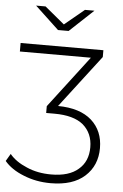

<svg xmlns="http://www.w3.org/2000/svg" viewBox="-85 -768 649 1010"><g transform="rotate(5 239.5 -263.0)"><path d="M225 -209Q341 -208 403 -153Q464 -98 464 -7Q464 85 401 142Q338 199 221 199Q144 199 78 172Q12 146 -24 103L-1 64Q31 103 91 128Q148 153 220 153Q314 153 363 110Q413 68 413 -7Q413 -81 362 -125Q311 -167 210 -167H166V-203L375 -477H0V-522H437V-486ZM322 -725H372L246 -607H190L64 -725H114L218 -639Z"/></g></svg>

Font: Montserrat Light Alt1
Style: Light
Weight: 500
Designer: Differentunic
Foundry: Julieta Ulanovsky
Version: 0.1